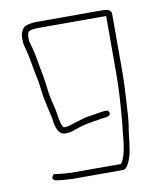

<svg xmlns="http://www.w3.org/2000/svg" viewBox="-71 -526 582 703"><g transform="rotate(-10 220.0 -174.5)"><path d="M348 -469H110C98 -469 82 -466 73 -463C59 -458 50 -439 50 -419C50 -399 52 -393 57 -375C66 -342 70 -304 78 -270C85 -240 86 -201 94 -173L98 -153L103 -131C105 -124 106 -118 107 -114L109 -100C111 -80 121 -49 142 -49C155 -47 167 -50 178 -54C202 -63 226 -70 255 -74L269 -76C274 -77 279 -78 285 -79C299 -81 320 -80 318 -95C316 -106 308 -105 297 -104C291 -103 291 -104 282 -102C276 -101 271 -100 266 -99L251 -97C250 -96 247 -96 244 -96C225 -94 206 -86 190 -82C178 -79 159 -69 143 -72C142 -72 142 -73 141 -74C131 -91 130 -114 126 -136L121 -158C114 -183 110 -207 107 -237L101 -275C94 -308 89 -348 80 -381L74 -402C73 -406 73 -412 73 -419C73 -425 74 -431 76 -436C80 -444 99 -446 110 -446H367V-230C367 -171 362 -107 357 -50C350 1 351 61 327 97H140C131 97 101 94 93 93L83 91C69 90 65 113 80 114L90 116C99 117 130 120 140 120H329C338 120 345 113 352 99C367 69 369 35 374 -6C376 -27 378 -27 380 -48C382 -62 383 -79 384 -98C386 -144 390 -184 390 -230V-449C390 -469 369 -469 348 -469Z"/></g></svg>

Font: Electronic
Style: ExLt
Weight: 200
Version: Version 1.011